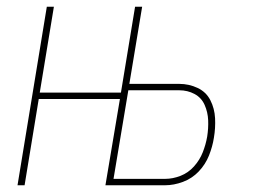

<svg xmlns="http://www.w3.org/2000/svg" viewBox="-20 -550 760 570"><path d="M32 0H53L95 -256H336L293 0H470Q496 0 523 -10Q550 -20 570 -41Q590 -62 600.5 -88.5Q611 -115 615 -141Q620 -170 618.5 -199Q617 -228 604.5 -252.5Q592 -277 566.5 -289Q541 -301 512 -301H364L402 -530H381L339 -275H98L140 -530H119ZM317 -19 361 -282H512Q537 -282 557.5 -271Q578 -260 587.5 -238.5Q597 -217 598 -193Q599 -169 595 -144Q591 -121 582 -98Q573 -75 556 -56Q539 -37 516 -28Q493 -19 470 -19Z"/></svg>

Font: Iosevka Sparkle Thin
Style: Italic
Weight: 100
Italic angle: -9°
Designer: Belleve Invis
Foundry: Belleve Invis
Version: Version 4.5.0; ttfautohint (v1.8.3)